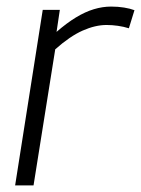

<svg xmlns="http://www.w3.org/2000/svg" viewBox="-20 -564 429 584"><path d="M162 -534 152 -467Q183 -494 211 -511Q239 -528 265.5 -536Q292 -544 318 -544Q339 -544 357.5 -541Q376 -538 389 -533L372 -478Q356 -483 338.5 -485.5Q321 -488 304 -488Q270 -488 231.5 -471Q193 -454 148 -414L82 0H26L110 -534Z"/></svg>

Font: Georama ExtraCondensed Thin Light
Style: Italic
Weight: 300
Italic angle: -9°
Version: Version 1.001